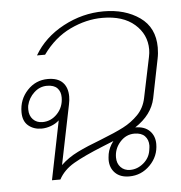

<svg xmlns="http://www.w3.org/2000/svg" viewBox="-46 -607 621 660"><g transform="rotate(-5 265.0 -276.5)"><path d="M510 -423Q510 -403 506 -384L479 -250Q467 -194 409 -156Q441 -156 458.5 -138.5Q476 -121 476 -93Q476 -51 446 -20.5Q416 10 374 10Q343 10 325.5 -7.5Q308 -25 308 -53Q308 -59 310 -73Q314 -95 330 -116L293 -101Q226 -74 190 -53Q154 -32 137 0H108L149 -203Q137 -192 120.5 -186Q104 -180 88 -180Q61 -180 42.5 -195.5Q24 -211 24 -242Q24 -286 53 -317Q82 -348 124 -348Q158 -348 175 -330.5Q192 -313 192 -282Q192 -269 189 -255L147 -49Q172 -73 205.5 -89.5Q239 -106 287 -124Q338 -144 367 -159Q396 -174 418.5 -197Q441 -220 448 -254L477 -393Q480 -407 480 -419Q480 -471 440 -506Q400 -541 329 -541Q273 -541 217.5 -514.5Q162 -488 122 -432H94Q129 -492 195.5 -527.5Q262 -563 335 -563Q409 -563 459.5 -527.5Q510 -492 510 -423ZM166 -281Q166 -301 154.5 -313Q143 -325 119 -325Q94 -325 74.5 -307Q55 -289 49 -263Q48 -258 48 -249Q48 -228 60.5 -215Q73 -202 93 -202Q123 -202 144.5 -225Q166 -248 166 -281ZM452 -90Q452 -110 440 -122.5Q428 -135 404 -135Q375 -135 354.5 -112Q334 -89 334 -59Q334 -38 346.5 -25Q359 -12 379 -12Q404 -12 425 -29.5Q446 -47 450 -73Q452 -85 452 -90Z"/></g></svg>

Font: Taviraj Thin
Style: Italic
Weight: 250
Italic angle: -12°
Designer: Katatrad Team
Foundry: CadsonDemak
Version: Version 1.001